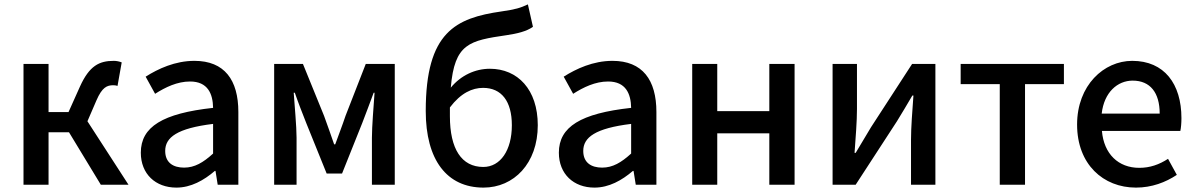

<svg xmlns="http://www.w3.org/2000/svg" viewBox="-20 -841 5440 874"><path d="M378 -289 419 -384C445 -444 467 -453 496 -453C504 -453 508 -452 515 -450L534 -557C524 -561 511 -564 498 -564C432 -564 387 -542 344 -447L292 -331H201V-550H87V0H201V-239H294L439 0H565Z M783 13C849 13 908 -20 958 -63H961L971 0H1065V-331C1065 -477 1002 -564 865 -564C777 -564 700 -528 643 -492L686 -414C733 -444 787 -470 845 -470C926 -470 949 -414 950 -350C721 -325 621 -264 621 -146C621 -49 688 13 783 13ZM818 -78C769 -78 732 -100 732 -154C732 -216 787 -257 950 -277V-142C905 -101 866 -78 818 -78Z M1228 0H1330V-214C1330 -266 1321 -360 1317 -419H1322C1337 -375 1357 -324 1374 -281L1467 -51H1537L1629 -281C1645 -324 1665 -374 1681 -419H1685C1681 -360 1673 -266 1673 -214V0H1777V-550H1645L1553 -314C1538 -269 1521 -226 1506 -184H1501C1487 -226 1471 -269 1455 -314L1359 -550H1228Z M2028 -352C2078 -418 2130 -441 2179 -441C2263 -441 2310 -380 2310 -271C2310 -157 2258 -81 2180 -81C2081 -81 2028 -163 2028 -312ZM2383 -821C2349 -805 2326 -798 2263 -789C2055 -759 1918 -696 1918 -336C1918 -113 2014 13 2181 13C2319 13 2428 -97 2428 -271C2428 -434 2336 -528 2210 -528C2143 -528 2078 -498 2032 -442C2049 -644 2117 -656 2287 -681C2334 -688 2377 -698 2406 -719Z M2686 13C2752 13 2811 -20 2861 -63H2864L2874 0H2968V-331C2968 -477 2905 -564 2768 -564C2680 -564 2603 -528 2546 -492L2589 -414C2636 -444 2690 -470 2748 -470C2829 -470 2852 -414 2853 -350C2624 -325 2524 -264 2524 -146C2524 -49 2591 13 2686 13ZM2721 -78C2672 -78 2635 -100 2635 -154C2635 -216 2690 -257 2853 -277V-142C2808 -101 2769 -78 2721 -78Z M3131 0H3245V-234H3482V0H3597V-550H3482V-335H3245V-550H3131Z M3770 0H3875L4063 -289C4083 -321 4113 -372 4133 -406H4138C4133 -335 4127 -262 4127 -205V0H4238V-550H4132L3945 -262C3926 -229 3894 -178 3875 -145H3870C3875 -215 3881 -288 3881 -345V-550H3770Z M4531 0H4646V-458H4823V-550H4353V-458H4531Z M5151 13C5223 13 5286 -11 5337 -45L5297 -118C5257 -92 5215 -77 5166 -77C5071 -77 5005 -140 4996 -245H5353C5356 -258 5358 -281 5358 -303C5358 -459 5280 -564 5134 -564C5005 -564 4883 -453 4883 -274C4883 -93 5002 13 5151 13ZM4995 -324C5006 -421 5067 -474 5136 -474C5216 -474 5259 -419 5259 -324Z"/></svg>

Font: Noto Sans T Chinese Medium
Style: Regular
Weight: 500
Designer: Ryoko NISHIZUKA (kana & ideographs); Paul D. Hunt (Latin, Greek & Cyrillic); Wenlong ZHANG (bopomofo); Sandoll Communica
Foundry: Adobe Systems Incorporated
Version: Version 1.000;PS 1;hotconv 1.0.78;makeotf.lib2.5.61930